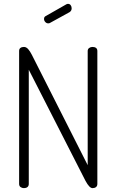

<svg xmlns="http://www.w3.org/2000/svg" viewBox="-20 -974 603 994"><path d="M230 -853Q221 -853 214.5 -860Q208 -867 208 -876Q208 -887 217 -891L324 -952Q328 -954 332 -954Q341 -954 346 -947Q351 -940 351 -931Q351 -918 340 -911L240 -856Q236 -853 230 -853ZM423 -37 129 -613V-22Q129 -11 122 -5.5Q115 0 104 0Q94 0 86.5 -5.5Q79 -11 79 -22V-710Q79 -721 86 -726Q93 -731 104 -731Q116 -731 126 -719.5Q136 -708 145 -690L434 -119V-710Q434 -720 441.5 -725.5Q449 -731 459 -731Q470 -731 477 -726Q484 -721 484 -710V-22Q484 -11 477 -5.5Q470 0 459 0Q443 0 423 -37Z"/></svg>

Font: Dosis
Style: Regular
Weight: 400
Designer: Edgar Tolentino, Pablo Impallari, Igino Marini
Foundry: Edgar Tolentino, Pablo Impallari, Igino Marini
Version: Version 1.007;Glyphs 3.1.1 (3134)